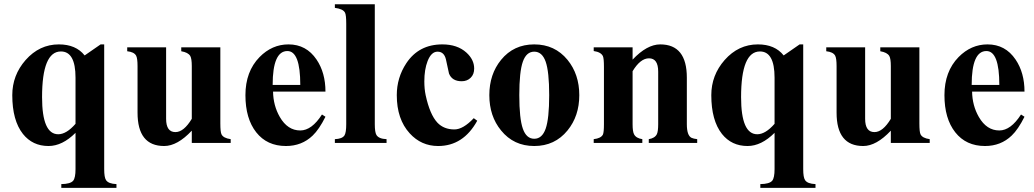

<svg xmlns="http://www.w3.org/2000/svg" viewBox="-20 -682 4932 916"><path d="M535.6 214.4H272.5V196.3Q315.9 195.8 329.1 180.2Q340.3 166.5 340.3 125V-48.3Q277.3 14.6 211.4 14.6Q135.3 14.6 89.4 -43Q38.6 -107.4 38.6 -228Q38.6 -323.2 102.1 -395.5Q168 -470.2 260.7 -470.2Q342.3 -470.2 383.8 -417.5L460 -470.2H477.1V125Q477.1 164.1 485.8 177.2Q497.1 194.8 535.6 196.3ZM340.3 -91.3V-311.5Q340.3 -436.5 270.5 -436.5Q180.7 -436.5 180.7 -218.3Q180.7 -41.5 257.8 -41.5Q296.9 -41.5 340.3 -91.3Z M1080.6 0H895V-58.6Q826.2 14.6 763.2 14.6Q636.2 14.6 636.2 -144.5V-366.7Q636.2 -403.8 629.4 -416.5Q619.6 -434.1 586.9 -437.5V-456.1H772.5V-115.2Q772.5 -51.8 816.9 -51.8Q856.9 -51.8 895 -115.2V-366.7Q895 -401.9 887.7 -415Q877.4 -432.1 844.7 -437.5V-456.1H1031.2V-93.3Q1031.2 -52.7 1036.6 -41.5Q1045.4 -22.9 1080.6 -18.1Z M1532.7 -125Q1502.4 -64.5 1471.7 -35.2Q1419.9 14.6 1344.2 14.6Q1253.9 14.6 1202.4 -50.8Q1150.9 -116.2 1150.9 -228Q1150.9 -340.8 1218.3 -409.7Q1277.8 -470.2 1356.4 -470.2Q1441.4 -470.2 1490.2 -397.9Q1532.7 -335 1532.7 -245.1H1282.7Q1283.7 -178.2 1314.9 -124Q1352.1 -59.6 1412.6 -59.6Q1467.3 -59.6 1516.1 -135.7ZM1412.6 -276.9Q1412.6 -438.5 1351.1 -438.5Q1280.8 -438.5 1280.8 -276.9Z M1824.2 0H1577.6V-18.1Q1612.8 -19.5 1623.5 -36.1Q1631.8 -49.3 1631.8 -89.4V-568.4Q1631.8 -610.8 1626 -621.6Q1616.7 -639.6 1577.6 -644.5V-661.6H1768.1V-89.4Q1768.1 -51.3 1775.9 -38.1Q1787.1 -19.5 1824.2 -18.1Z M2256.8 -106Q2190.4 14.6 2070.3 14.6Q1989.7 14.6 1934.6 -45.9Q1873 -113.3 1873 -228Q1873 -311.5 1918.5 -380.4Q1978 -470.2 2090.3 -470.2Q2162.1 -470.2 2205.1 -431.2Q2242.2 -397.5 2242.2 -355Q2242.2 -327.1 2225.3 -310.8Q2208.5 -294.4 2182.6 -294.4Q2136.7 -294.4 2122.1 -331.1Q2114.7 -364.7 2107.4 -398.9Q2098.6 -435.5 2067.4 -435.5Q2037.6 -435.5 2020 -390.6Q2004.4 -350.6 2004.4 -293.5Q2004.4 -257.8 2010.7 -228Q2030.8 -135.3 2066.9 -96.7Q2097.7 -64.5 2147.9 -64.5Q2189.5 -64.5 2240.2 -118.2Z M2743.7 -228Q2743.7 -128.4 2687.5 -59.6Q2627 14.6 2528.8 14.6Q2430.7 14.6 2370.6 -59.6Q2314.5 -127.9 2314.5 -228Q2314.5 -327.6 2370.6 -396.5Q2430.7 -470.2 2528.8 -470.2Q2627 -470.2 2687.5 -396.5Q2743.7 -327.6 2743.7 -228ZM2600.1 -228Q2600.1 -339.8 2583.3 -387.7Q2566.4 -435.5 2528.8 -435.5Q2491.2 -435.5 2474.4 -387.7Q2457.5 -339.8 2457.5 -228Q2457.5 -116.2 2474.4 -68.1Q2491.2 -20 2528.8 -20Q2566.4 -20 2583.3 -68.1Q2600.1 -116.2 2600.1 -228Z M3306.2 0H3075.2V-18.1Q3104.5 -22.9 3113.8 -42Q3120.1 -55.2 3120.1 -89.4V-340.3Q3120.1 -403.8 3076.2 -403.8Q3035.2 -403.8 2998 -342.3V-89.4Q2998 -54.7 3004.9 -41.5Q3014.6 -22.5 3044.4 -18.1V0H2812.5V-18.1Q2847.2 -22 2856.4 -40Q2861.3 -50.8 2861.3 -89.4V-362.8Q2861.3 -403.3 2856.4 -414.1Q2847.2 -433.6 2812.5 -438.5V-456.1H2998V-397.5Q3066.4 -470.2 3129.9 -470.2Q3256.8 -470.2 3256.8 -311.5V-89.4Q3256.8 -35.2 3279.3 -24.4Q3289.1 -20 3306.2 -18.1Z M3870.6 214.4H3607.4V196.3Q3650.9 195.8 3664.1 180.2Q3675.3 166.5 3675.3 125V-48.3Q3612.3 14.6 3546.4 14.6Q3470.2 14.6 3424.3 -43Q3373.5 -107.4 3373.5 -228Q3373.5 -323.2 3437 -395.5Q3502.9 -470.2 3595.7 -470.2Q3677.2 -470.2 3718.8 -417.5L3794.9 -470.2H3812V125Q3812 164.1 3820.8 177.2Q3832 194.8 3870.6 196.3ZM3675.3 -91.3V-311.5Q3675.3 -436.5 3605.5 -436.5Q3515.6 -436.5 3515.6 -218.3Q3515.6 -41.5 3592.8 -41.5Q3631.8 -41.5 3675.3 -91.3Z M4415.5 0H4230V-58.6Q4161.1 14.6 4098.1 14.6Q3971.2 14.6 3971.2 -144.5V-366.7Q3971.2 -403.8 3964.4 -416.5Q3954.6 -434.1 3921.9 -437.5V-456.1H4107.4V-115.2Q4107.4 -51.8 4151.9 -51.8Q4191.9 -51.8 4230 -115.2V-366.7Q4230 -401.9 4222.7 -415Q4212.4 -432.1 4179.7 -437.5V-456.1H4366.2V-93.3Q4366.2 -52.7 4371.6 -41.5Q4380.4 -22.9 4415.5 -18.1Z M4867.7 -125Q4837.4 -64.5 4806.6 -35.2Q4754.9 14.6 4679.2 14.6Q4588.9 14.6 4537.4 -50.8Q4485.8 -116.2 4485.8 -228Q4485.8 -340.8 4553.2 -409.7Q4612.8 -470.2 4691.4 -470.2Q4776.4 -470.2 4825.2 -397.9Q4867.7 -335 4867.7 -245.1H4617.7Q4618.7 -178.2 4649.9 -124Q4687 -59.6 4747.6 -59.6Q4802.2 -59.6 4851.1 -135.7ZM4747.6 -276.9Q4747.6 -438.5 4686 -438.5Q4615.7 -438.5 4615.7 -276.9Z"/></svg>

Font: Dai Banna SIL Light
Style: Bold
Weight: 700
Designer: Victor Gaultney
Foundry: SIL International
Version: Version 2.001